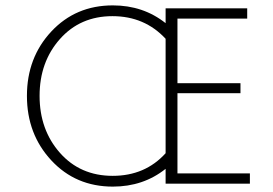

<svg xmlns="http://www.w3.org/2000/svg" viewBox="-20 -681 1012 713"><path d="M595 1V-54Q512 12 399 12Q261 12 170.5 -85.5Q80 -183 80 -325Q80 -467 170.5 -564Q261 -661 399 -661Q512 -661 595 -595V-650H898V-612H639V-372H873V-335H639V-37H908V1ZM595 -112V-537Q517 -621 397.5 -621Q278 -621 202.5 -536Q127 -451 127 -325Q127 -199 202.5 -113.5Q278 -28 398.5 -28Q519 -28 595 -112Z"/></svg>

Font: Julius Sans One
Style: Regular
Weight: 400
Designer: Luciano Vergara
Foundry: LatinoType
Version: Version 1.001